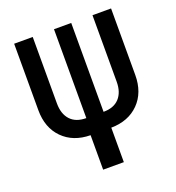

<svg xmlns="http://www.w3.org/2000/svg" viewBox="-132 -656 865 942"><g transform="rotate(-20 300.0 -185.0)"><path d="M246 180V0Q156 -1 101.5 -56Q47 -111 47 -203V-550H144V-203Q144 -148 172.5 -117Q201 -86 255 -86V-550H345V-86Q399 -86 427.5 -117Q456 -148 456 -203V-550H553V-203Q553 -111 498.5 -56Q444 -1 354 0V180Z"/></g></svg>

Font: JetBrains Mono SemiBold
Style: Regular
Weight: 472
Monospace: yes
Designer: Philipp Nurullin, Konstantin Bulenkov
Foundry: JetBrains
Version: Version 2.305; ttfautohint (v1.8.4.7-5d5b)